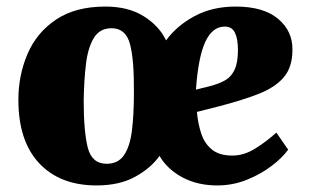

<svg xmlns="http://www.w3.org/2000/svg" viewBox="-20 -551 942 585"><path d="M698 -531Q783 -531 827.5 -493.5Q872 -456 871 -399Q871 -347 845 -316Q819 -285 768 -265Q717 -245 643 -226L580 -210Q583 -175 593 -144.5Q603 -114 625.5 -95.5Q648 -77 688 -77Q723 -77 757 -98Q791 -119 822 -147L858 -95Q840 -70 807 -45Q774 -20 731.5 -3Q689 14 642 14Q582 14 536 -10.5Q490 -35 466 -76Q440 -39 392 -12.5Q344 14 274 14Q163 14 99.5 -53.5Q36 -121 36 -247Q36 -322 64 -387Q92 -452 151 -491.5Q210 -531 301 -531Q371 -531 418 -501.5Q465 -472 486 -428Q519 -473 573 -502Q627 -531 698 -531ZM705 -399Q705 -432 696 -451Q687 -470 665 -470Q627 -470 605.5 -423.5Q584 -377 577 -278L614 -287Q643 -294 663.5 -305Q684 -316 694.5 -338Q705 -360 705 -399ZM305 -52Q340 -52 358 -78.5Q376 -105 382 -153.5Q388 -202 388 -267Q389 -369 376 -417Q363 -465 320 -465Q284 -465 266 -435.5Q248 -406 242 -356.5Q236 -307 235 -245Q235 -150 247.5 -101Q260 -52 305 -52Z"/></svg>

Font: Literata 36pt ExtraBold
Style: Italic
Weight: 800
Italic angle: -2°
Designer: Latin by Veronika Burian and Jose Scaglione. Greek by Irene Vlachou. Cyrillic by Vera Evstafieva
Foundry: TypeTogether
Version: Version 3.002